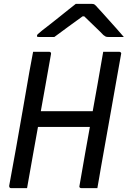

<svg xmlns="http://www.w3.org/2000/svg" viewBox="-20 -966 656 986"><path d="M150 -700Q171 -700 191 -700Q211 -700 233 -700Q238 -700 240.5 -696.5Q243 -693 242 -689Q227 -603 211.5 -517Q196 -431 180.5 -344.5Q165 -258 149.5 -172Q134 -86 119 0Q98 0 78 0Q58 0 36 0Q33 0 31 -1.5Q29 -3 28 -5.5Q27 -8 27 -11Q45 -108 62.5 -206Q80 -304 97 -402Q114 -500 131 -598Q136 -624 140.5 -649Q145 -674 150 -700ZM147 -395H417Q428 -395 438 -395Q448 -395 459 -395L483 -400L482 -314H143Q140 -314 138 -315Q136 -316 135 -317.5Q134 -319 134 -321Q134 -323 134 -325ZM480 0Q458 0 438 0Q418 0 397 0Q394 0 391.5 -1.5Q389 -3 388 -5.5Q387 -8 388 -11Q403 -97 418 -183Q433 -269 449 -355.5Q465 -442 480 -528Q495 -614 510 -700Q532 -700 552 -700Q572 -700 593 -700Q595 -700 597 -699Q599 -698 600.5 -696.5Q602 -695 602.5 -693Q603 -691 602 -689Q589 -617 576 -543Q563 -469 550 -396Q537 -323 524 -250Q511 -177 498 -104Q494 -77 489 -51Q484 -25 480 0ZM369 -946Q379 -946 395 -946Q411 -946 427 -946Q443 -946 453 -946Q461 -946 466 -942.5Q471 -939 483 -925Q491 -917 506 -900Q521 -883 540 -862Q559 -841 579 -818.5Q599 -796 616 -776Q599 -776 577.5 -776Q556 -776 539 -776Q527 -776 523 -778Q519 -780 511 -786Q497 -801 466.5 -830Q436 -859 392 -902L442 -882Q426 -882 409.5 -882Q393 -882 377 -882L433 -903Q375 -861 333 -830.5Q291 -800 259 -776H180Q175 -776 172.5 -777Q170 -778 170 -779.5Q170 -781 170 -783Q170 -787 175 -791.5Q180 -796 197 -810Q212 -822 235 -839.5Q258 -857 283 -877.5Q308 -898 331 -916Q354 -934 369 -946Z"/></svg>

Font: Rec Mono Linear
Style: Italic
Weight: 400
Italic angle: -10°
Monospace: yes
Version: Version 1.085; ttfautohint (v1.8.4.7-5d5b)